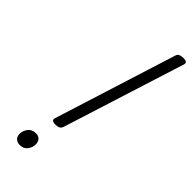

<svg xmlns="http://www.w3.org/2000/svg" viewBox="-324 -1057 1114 1114"><g transform="rotate(45 233.0 -500.5)"><path d="M184 -216Q148 -216 156 -240L393 -992Q397 -1005 408 -1010Q419 -1015 436 -1015Q472 -1015 465 -992L227 -240Q223 -228 213 -222Q203 -216 184 -216ZM120 14Q101 14 88 2Q75 -10 75 -31Q75 -57 91.5 -79Q108 -101 140 -101Q160 -101 172 -89.5Q184 -78 185 -56Q185 -29 169 -7.5Q153 14 120 14Z"/></g></svg>

Font: Playwrite US Trad Light
Style: Regular
Weight: 300
Designer: Veronika Burian, José Scaglione
Foundry: TypeTogether
Version: Version 1.003